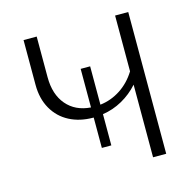

<svg xmlns="http://www.w3.org/2000/svg" viewBox="-98 -760 878 861"><g transform="rotate(-15 341.0 -329.0)"><path d="M570 -658V0H509V-337Q476 -300 433 -276Q390 -252 342 -245V-100H298V-241H296Q234 -241 186 -266Q138 -291 111 -338.5Q84 -386 84 -450V-658H145V-469Q145 -389 186 -341Q227 -293 298 -288V-467H342V-289Q393 -295 436.5 -323.5Q480 -352 509 -399V-658Z"/></g></svg>

Font: Ysabeau Semilight
Style: Regular
Weight: 300
Designer: Christian Thalmann (Catharsis Fonts)
Version: Version 0.003